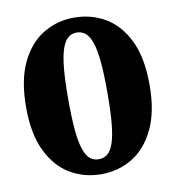

<svg xmlns="http://www.w3.org/2000/svg" viewBox="-76 -713 729 797"><g transform="rotate(-10 288.5 -315.0)"><path d="M288 15Q217 15 158 -19.5Q99 -54 63.5 -126.5Q28 -199 28 -312Q28 -427 63.5 -500.5Q99 -574 158 -609.5Q217 -645 288 -645Q360 -645 419 -610.5Q478 -576 513.5 -503.5Q549 -431 549 -316Q549 -203 513.5 -129.5Q478 -56 419 -20.5Q360 15 288 15ZM288 -48Q309 -48 324.5 -60Q340 -72 350.5 -102Q361 -132 366 -184Q371 -236 371 -314Q371 -394 366 -446Q361 -498 350.5 -527.5Q340 -557 324.5 -569.5Q309 -582 288 -582Q267 -582 252 -569.5Q237 -557 226.5 -527.5Q216 -498 211 -446Q206 -394 206 -314Q206 -235 211 -183Q216 -131 226.5 -101.5Q237 -72 252 -60Q267 -48 288 -48Z"/></g></svg>

Font: Source Serif 4 ExtraBold
Style: Regular
Weight: 800
Designer: Frank Grießhammer
Foundry: Adobe Systems Incorporated
Version: Version 4.004;hotconv 1.0.116;makeotfexe 2.5.65601